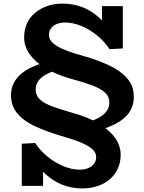

<svg xmlns="http://www.w3.org/2000/svg" viewBox="-20 -720 799 1066"><path d="M475 14 455 -40Q479 -45 502.5 -54Q526 -63 545 -76.5Q564 -90 575.5 -108.5Q587 -127 587 -151Q587 -184 563 -206Q539 -228 493 -245.5Q447 -263 380 -281Q296 -304 236 -339.5Q176 -375 145 -418.5Q114 -462 114 -512Q114 -555 129.5 -589.5Q145 -624 174.5 -648.5Q204 -673 242.5 -686.5Q281 -700 327 -700Q387 -700 438 -680Q489 -660 531.5 -621Q574 -582 610 -524L546 -530V-686H662V-451L588 -447Q561 -489 519.5 -523Q478 -557 431.5 -576Q385 -595 341 -595Q315 -595 294.5 -586.5Q274 -578 263 -562.5Q252 -547 252 -526Q252 -508 263 -493Q274 -478 297 -464Q320 -450 356.5 -436.5Q393 -423 444 -409Q525 -386 588 -356Q651 -326 687 -284Q723 -242 723 -182Q723 -145 708 -114Q693 -83 662 -58.5Q631 -34 584.5 -15.5Q538 3 475 14ZM437 326Q377 326 326.5 306Q276 286 233 247Q190 208 153 150L219 156V312H101V78L175 74Q203 116 244 149.5Q285 183 332 202.5Q379 222 422 222Q450 222 470.5 213Q491 204 502.5 188.5Q514 173 514 152Q514 128 493.5 109Q473 90 431 72Q389 54 321 35Q240 11 176.5 -18Q113 -47 77 -89.5Q41 -132 41 -192Q41 -228 56.5 -259Q72 -290 103 -314.5Q134 -339 181 -357.5Q228 -376 290 -387L311 -333Q286 -329 262.5 -319.5Q239 -310 220 -297Q201 -284 189.5 -265Q178 -246 178 -222Q178 -190 201.5 -168Q225 -146 271 -129Q317 -112 384 -93Q468 -70 527.5 -34.5Q587 1 618.5 45Q650 89 650 139Q650 182 634 216.5Q618 251 589.5 275.5Q561 300 522 313Q483 326 437 326Z"/></svg>

Font: BioRhyme ExtraBold
Style: Bold
Weight: 700
Version: Version 1.600;gftools[0.9.33]